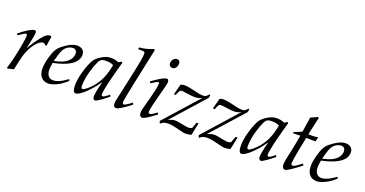

<svg xmlns="http://www.w3.org/2000/svg" viewBox="-36 -1381 3904 2053"><g transform="rotate(20 1916.0 -354.5)"><path d="M57.6 10.7 48.8 3.9Q61 -37.6 70.3 -71.3Q79.6 -105 85.9 -132.8Q110.4 -240.2 122.6 -320.8Q126.5 -344.7 127.9 -360.8Q129.4 -377 129.4 -386.2Q129.4 -408.2 117.7 -408.2Q102.1 -408.2 35.2 -360.4L23.4 -376.5Q50.8 -399.4 76.4 -417.7Q102.1 -436 124 -449Q146 -461.9 162.8 -469Q179.7 -476.1 189.5 -476.1Q198.2 -476.1 203.6 -470.2Q209 -464.4 209 -452.1Q209 -443.8 206.1 -424.3Q203.1 -404.8 198 -378.9Q192.9 -353 186.5 -322.8Q180.2 -292.5 173.3 -262.7Q226.6 -354.5 277.8 -416.5Q293.9 -436 305.9 -448Q317.9 -460 327.6 -466.3Q337.4 -472.7 345.7 -474.9Q354 -477.1 362.8 -477.1Q370.1 -477.1 382.3 -471.7Q378.4 -449.7 374 -423.1Q369.6 -396.5 365.7 -363.8L352.5 -360.8Q337.9 -380.4 319.8 -380.4Q303.2 -380.4 281.7 -365.7Q260.3 -351.1 238.3 -323.5Q216.3 -295.9 195.8 -256.3Q175.3 -216.8 161.1 -167.5Q149.4 -127.4 124.5 -6.3Q102.5 -1.5 85.7 2.7Q68.8 6.8 57.6 10.7Z M716.8 -110.4 723.1 -91.3Q694.3 -64.9 666.7 -45.9Q639.2 -26.9 611.8 -14.2Q557.1 11.7 519 11.7Q497.6 11.7 477.5 4.6Q457.5 -2.4 441.9 -17.8Q426.3 -33.2 416.7 -58.3Q407.2 -83.5 407.2 -119.1Q407.2 -172.4 425.8 -240.7Q435.1 -274.4 444.3 -299.3Q453.6 -324.2 462.9 -340.8Q481 -373.5 513.7 -399.9Q532.7 -415.5 553.2 -429.4Q573.7 -443.4 594.5 -453.9Q615.2 -464.4 636 -470.5Q656.7 -476.6 676.3 -476.6Q694.8 -476.6 710.2 -471.7Q725.6 -466.8 736.6 -457.3Q747.6 -447.8 753.9 -433.8Q760.3 -419.9 760.3 -402.3Q760.3 -371.1 746.3 -345Q732.4 -318.8 706.1 -297.4Q679.7 -275.9 641.1 -258.5Q602.5 -241.2 553.2 -227.1L489.7 -211.9Q484.9 -187 482.7 -167.5Q480.5 -147.9 480.5 -133.8Q480.5 -109.9 486.1 -91.8Q491.7 -73.7 501.7 -61.8Q511.7 -49.8 525.1 -43.9Q538.6 -38.1 554.7 -38.1Q584.5 -38.1 618.2 -51.8Q653.8 -65.9 716.8 -110.4ZM493.7 -235.8Q556.2 -247.6 601.1 -269.5Q624 -281.2 640.4 -295.4Q656.7 -309.6 667 -325Q677.2 -340.3 681.9 -355.7Q686.5 -371.1 686.5 -385.3Q686.5 -410.2 674.3 -423.3Q662.1 -436.5 641.6 -436.5Q627.9 -436.5 613.3 -432.1Q598.6 -427.7 584.7 -419.4Q570.8 -411.1 558.6 -398.4Q546.4 -385.7 537.6 -369.1Q520 -335.4 493.7 -235.8Z M1186.5 -104 1191.9 -83 1118.7 -26.4Q1095.7 -10.7 1078.1 0Q1060.5 10.7 1050.8 10.7Q1042 10.7 1033.7 1.5Q1025.4 -7.8 1025.4 -21.5Q1025.4 -73.2 1057.6 -193.8L1054.2 -195.3Q1035.6 -168.9 1021.5 -150.1Q1007.3 -131.3 996.6 -119.1Q976.1 -94.7 952.9 -71.3Q929.7 -47.9 907.2 -29.5Q884.8 -11.2 864.5 0Q844.2 11.2 830.1 11.2Q813 11.2 804.4 -10Q795.9 -31.2 795.9 -70.8Q795.9 -134.8 818.4 -217.3Q841.3 -300.8 872.6 -363.3Q882.3 -382.3 898.7 -399.2Q915 -416 933.6 -429.2Q952.1 -442.4 970.5 -452.1Q988.8 -461.9 1002.4 -466.8Q1026.9 -476.1 1059.6 -476.1Q1071.3 -476.1 1081.1 -475.3Q1090.8 -474.6 1100.8 -472.7Q1110.8 -470.7 1122.1 -467.3Q1133.3 -463.9 1147.9 -458.5L1179.2 -477.1L1189.9 -468.3Q1174.3 -413.6 1160.6 -363.3Q1147 -313 1134.8 -264.2Q1127.4 -234.9 1122.3 -213.4Q1117.2 -191.9 1114.7 -177.7Q1109.4 -151.9 1104.2 -126Q1099.1 -100.1 1099.1 -78.1Q1099.1 -69.8 1102.1 -64.7Q1105 -59.6 1112.3 -59.6Q1116.7 -59.6 1120.8 -60.5Q1125 -61.5 1132.6 -65.7Q1140.1 -69.8 1152.6 -78.9Q1165 -87.9 1186.5 -104ZM1105.5 -410.6Q1087.4 -419.4 1067.4 -423.6Q1047.4 -427.7 1025.4 -427.7Q1008.8 -427.7 996.1 -426.5Q983.4 -425.3 973.1 -420.4Q962.9 -415.5 954.6 -406.5Q946.3 -397.5 938.5 -381.3Q926.3 -356 915.5 -327.1Q904.8 -298.3 895.5 -265.6Q881.3 -215.8 874.3 -172.4Q867.2 -128.9 867.2 -90.3Q867.2 -71.8 872.3 -64.9Q877.4 -58.1 884.3 -58.1Q891.6 -58.1 903.6 -65.2Q915.5 -72.3 930.2 -84Q944.8 -95.7 960.7 -111.6Q976.6 -127.4 991.7 -145Q1033.2 -193.8 1060.1 -254.9Q1087.4 -316.4 1105.5 -410.6Z M1442.9 -106.9 1451.2 -86.9Q1448.2 -84.5 1439.5 -77.6Q1430.7 -70.8 1418.5 -62Q1406.2 -53.2 1392.1 -43.2Q1377.9 -33.2 1363.8 -23.9Q1349.6 -14.6 1336.9 -7.1Q1324.2 0.5 1315.4 4.4Q1308.6 7.3 1302.2 9Q1295.9 10.7 1289.1 10.7Q1275.4 10.7 1267.3 1Q1259.3 -8.8 1259.3 -30.8Q1259.3 -50.8 1262.7 -66.4Q1262.7 -65.4 1265.6 -79.6Q1268.6 -93.8 1273.9 -117.7Q1279.3 -141.6 1286.1 -173.3Q1293 -205.1 1300.5 -239Q1308.1 -272.9 1315.4 -307.1Q1322.8 -341.3 1329.1 -370.4Q1335.4 -399.4 1340.1 -421.1Q1344.7 -442.9 1346.7 -452.1Q1358.9 -513.2 1367.7 -560.3Q1376.5 -607.4 1376.5 -637.7Q1376.5 -651.9 1369.9 -657.2Q1363.3 -662.6 1342.8 -662.6L1297.9 -663.1L1300.3 -683.1Q1323.7 -685.5 1344.2 -689Q1364.7 -692.4 1381.8 -696.8Q1417 -705.6 1457 -722.2L1469.7 -714.4Q1469.2 -712.4 1466.6 -699.7Q1463.9 -687 1459.7 -667.2Q1455.6 -647.5 1450 -622.1Q1444.3 -596.7 1438.5 -569.1Q1432.6 -541.5 1426.8 -513.4Q1420.9 -485.4 1415.5 -460Q1410.2 -434.6 1405.8 -413.8Q1401.4 -393.1 1398.4 -379.9Q1348.6 -144.5 1341.3 -91.8Q1339.8 -82.5 1339.8 -75.7Q1339.8 -65.4 1344.7 -59.6Q1349.6 -53.7 1355.5 -53.7Q1357.9 -53.7 1361.1 -54.7Q1364.3 -55.7 1369.6 -58.3Q1375 -61 1383.1 -65.7Q1391.1 -70.3 1402.8 -78.1Z M1669.9 -640.6Q1669.9 -654.3 1674.6 -666Q1679.2 -677.7 1687 -686.5Q1694.8 -695.3 1705.1 -700.4Q1715.3 -705.6 1726.1 -705.6Q1743.2 -705.6 1753.2 -695.1Q1763.2 -684.6 1763.2 -666Q1763.2 -653.8 1759.5 -641.6Q1755.9 -629.4 1748.8 -619.6Q1741.7 -609.9 1731.9 -604Q1722.2 -598.1 1709.5 -598.1Q1692.4 -598.1 1681.2 -609.9Q1669.9 -621.6 1669.9 -640.6ZM1543.9 -363.8 1535.6 -383.3Q1579.6 -414.1 1608.4 -432.4Q1637.2 -450.7 1651.4 -457.5Q1682.1 -471.7 1697.3 -471.7Q1708.5 -471.7 1713.4 -462.2Q1718.3 -452.6 1718.3 -438.5Q1718.3 -432.1 1716.6 -422.4Q1714.8 -412.6 1711.2 -397.2Q1707.5 -381.8 1701.7 -360.1Q1695.8 -338.4 1688 -308.1Q1661.6 -209 1647.9 -151.1Q1634.3 -93.3 1634.8 -74.7Q1634.8 -55.2 1648.4 -55.2Q1653.8 -55.2 1658.7 -56.2Q1663.6 -57.1 1671.9 -61.3Q1680.2 -65.4 1693.4 -74.2Q1706.5 -83 1727.5 -98.6L1737.3 -79.1Q1678.2 -33.2 1641.1 -10.7Q1604 11.7 1586.4 11.7Q1574.2 11.7 1564.7 0.7Q1555.2 -10.3 1555.2 -30.8Q1555.2 -39.6 1555.7 -47.1Q1556.2 -54.7 1558.3 -65.7Q1560.5 -76.7 1564.5 -92.8Q1568.4 -108.9 1575.7 -134.3Q1632.8 -339.4 1632.8 -388.2Q1632.8 -398.4 1630.1 -402.1Q1627.4 -405.8 1622.6 -405.8Q1615.2 -405.8 1608.4 -402.3Q1606.4 -401.4 1590.6 -391.8Q1574.7 -382.3 1543.9 -363.8Z M1788.1 6.8 1777.8 -20.5 2123.5 -408.7Q2101.1 -396.5 2081.8 -392.1Q2062.5 -387.7 2038.1 -387.7Q2012.7 -387.7 1941.4 -397.9Q1923.3 -400.4 1911.1 -401.9Q1898.9 -403.3 1892.6 -403.3Q1883.3 -403.3 1872.1 -397.5Q1866.2 -388.2 1862.5 -382.1Q1858.9 -376 1856 -370.1Q1853 -364.3 1850.3 -357.4Q1847.7 -350.6 1843.8 -340.3H1822.3L1854 -460.4Q1867.2 -466.8 1877.4 -468.5Q1887.7 -470.2 1901.9 -470.2Q1913.1 -470.2 1928.2 -468Q1943.4 -465.8 1960.4 -462.6Q1977.5 -459.5 1994.9 -455.6Q2012.2 -451.7 2027.6 -448Q2043 -444.3 2054.4 -441.7Q2065.9 -439 2071.3 -438Q2098.6 -433.6 2118.2 -433.6Q2127.4 -433.6 2134 -434.3Q2140.6 -435.1 2147.5 -438.7Q2154.3 -442.4 2162.6 -449.5Q2170.9 -456.5 2183.1 -469.7L2191.9 -461.9L2185.5 -430.7L1854.5 -60.1Q1881.3 -72.3 1900.4 -77.1Q1919.4 -82 1938.5 -82Q1948.7 -82 1969.5 -78.4Q1990.2 -74.7 2013.2 -70.1Q2036.1 -65.4 2056.6 -61.8Q2077.1 -58.1 2086.9 -58.1Q2110.4 -58.1 2128.9 -67.9L2155.3 -138.2H2177.2Q2176.3 -133.8 2172.4 -115.5Q2168.5 -97.2 2161.6 -64.9L2147.9 2Q2134.8 6.8 2121.1 9.5Q2107.4 12.2 2093.3 12.2Q2081.5 12.2 2076.7 12.5Q2071.8 12.7 2065.2 11.7Q2058.6 10.7 2046.4 7.8Q2034.2 4.9 2008.8 -1.5Q1981 -8.3 1960.7 -12.9Q1940.4 -17.6 1924.8 -20.3Q1909.2 -22.9 1896.5 -23.9Q1883.8 -24.9 1870.6 -24.9Q1847.7 -24.9 1828.1 -18.3Q1808.6 -11.7 1788.1 6.8Z M2231.9 6.8 2221.7 -20.5 2567.4 -408.7Q2544.9 -396.5 2525.6 -392.1Q2506.3 -387.7 2481.9 -387.7Q2456.5 -387.7 2385.3 -397.9Q2367.2 -400.4 2355 -401.9Q2342.8 -403.3 2336.4 -403.3Q2327.1 -403.3 2315.9 -397.5Q2310.1 -388.2 2306.4 -382.1Q2302.7 -376 2299.8 -370.1Q2296.9 -364.3 2294.2 -357.4Q2291.5 -350.6 2287.6 -340.3H2266.1L2297.9 -460.4Q2311 -466.8 2321.3 -468.5Q2331.5 -470.2 2345.7 -470.2Q2356.9 -470.2 2372.1 -468Q2387.2 -465.8 2404.3 -462.6Q2421.4 -459.5 2438.7 -455.6Q2456.1 -451.7 2471.4 -448Q2486.8 -444.3 2498.3 -441.7Q2509.8 -439 2515.1 -438Q2542.5 -433.6 2562 -433.6Q2571.3 -433.6 2577.9 -434.3Q2584.5 -435.1 2591.3 -438.7Q2598.1 -442.4 2606.4 -449.5Q2614.7 -456.5 2627 -469.7L2635.7 -461.9L2629.4 -430.7L2298.3 -60.1Q2325.2 -72.3 2344.2 -77.1Q2363.3 -82 2382.3 -82Q2392.6 -82 2413.3 -78.4Q2434.1 -74.7 2457 -70.1Q2480 -65.4 2500.5 -61.8Q2521 -58.1 2530.8 -58.1Q2554.2 -58.1 2572.8 -67.9L2599.1 -138.2H2621.1Q2620.1 -133.8 2616.2 -115.5Q2612.3 -97.2 2605.5 -64.9L2591.8 2Q2578.6 6.8 2564.9 9.5Q2551.3 12.2 2537.1 12.2Q2525.4 12.2 2520.5 12.5Q2515.6 12.7 2509 11.7Q2502.4 10.7 2490.2 7.8Q2478 4.9 2452.6 -1.5Q2424.8 -8.3 2404.5 -12.9Q2384.3 -17.6 2368.7 -20.3Q2353 -22.9 2340.3 -23.9Q2327.6 -24.9 2314.5 -24.9Q2291.5 -24.9 2272 -18.3Q2252.4 -11.7 2231.9 6.8Z M3073.7 -104 3079.1 -83 3005.9 -26.4Q2982.9 -10.7 2965.3 0Q2947.8 10.7 2938 10.7Q2929.2 10.7 2920.9 1.5Q2912.6 -7.8 2912.6 -21.5Q2912.6 -73.2 2944.8 -193.8L2941.4 -195.3Q2922.9 -168.9 2908.7 -150.1Q2894.5 -131.3 2883.8 -119.1Q2863.3 -94.7 2840.1 -71.3Q2816.9 -47.9 2794.4 -29.5Q2772 -11.2 2751.7 0Q2731.4 11.2 2717.3 11.2Q2700.2 11.2 2691.7 -10Q2683.1 -31.2 2683.1 -70.8Q2683.1 -134.8 2705.6 -217.3Q2728.5 -300.8 2759.8 -363.3Q2769.5 -382.3 2785.9 -399.2Q2802.2 -416 2820.8 -429.2Q2839.4 -442.4 2857.7 -452.1Q2876 -461.9 2889.6 -466.8Q2914.1 -476.1 2946.8 -476.1Q2958.5 -476.1 2968.3 -475.3Q2978 -474.6 2988 -472.7Q2998 -470.7 3009.3 -467.3Q3020.5 -463.9 3035.2 -458.5L3066.4 -477.1L3077.1 -468.3Q3061.5 -413.6 3047.9 -363.3Q3034.2 -313 3022 -264.2Q3014.6 -234.9 3009.5 -213.4Q3004.4 -191.9 3002 -177.7Q2996.6 -151.9 2991.5 -126Q2986.3 -100.1 2986.3 -78.1Q2986.3 -69.8 2989.3 -64.7Q2992.2 -59.6 2999.5 -59.6Q3003.9 -59.6 3008.1 -60.5Q3012.2 -61.5 3019.8 -65.7Q3027.3 -69.8 3039.8 -78.9Q3052.2 -87.9 3073.7 -104ZM2992.7 -410.6Q2974.6 -419.4 2954.6 -423.6Q2934.6 -427.7 2912.6 -427.7Q2896 -427.7 2883.3 -426.5Q2870.6 -425.3 2860.4 -420.4Q2850.1 -415.5 2841.8 -406.5Q2833.5 -397.5 2825.7 -381.3Q2813.5 -356 2802.7 -327.1Q2792 -298.3 2782.7 -265.6Q2768.6 -215.8 2761.5 -172.4Q2754.4 -128.9 2754.4 -90.3Q2754.4 -71.8 2759.5 -64.9Q2764.6 -58.1 2771.5 -58.1Q2778.8 -58.1 2790.8 -65.2Q2802.7 -72.3 2817.4 -84Q2832 -95.7 2847.9 -111.6Q2863.8 -127.4 2878.9 -145Q2920.4 -193.8 2947.3 -254.9Q2974.6 -316.4 2992.7 -410.6Z M3373.5 -116.2 3384.8 -98.6Q3364.3 -82 3341.6 -64.9Q3318.8 -47.9 3298.1 -33.2Q3277.3 -18.6 3260 -7.8Q3242.7 2.9 3232.9 7.3Q3223.1 12.2 3210.9 12.2Q3198.2 12.2 3189 0.5Q3179.7 -11.2 3179.7 -39.1Q3179.7 -50.8 3181.6 -65.7Q3183.6 -80.6 3188.5 -106L3210.4 -206.1Q3216.3 -232.9 3224.6 -277.3Q3232.9 -321.8 3245.1 -386.2L3161.6 -384.3L3164.1 -398.9Q3186 -407.2 3198.5 -412.1Q3210.9 -417 3219 -420.7Q3227.1 -424.3 3233.9 -427.5Q3240.7 -430.7 3251.5 -436Q3252.4 -442.4 3254.4 -454.3Q3256.3 -466.3 3258.8 -481.9Q3261.2 -497.6 3263.9 -514.9Q3266.6 -532.2 3269 -548.8Q3271.5 -565.4 3273.7 -580.1Q3275.9 -594.7 3276.9 -604.5L3319.3 -622.6L3353.5 -639.6L3365.2 -630.9Q3360.8 -614.3 3355 -588.1Q3349.1 -562 3342.8 -533.7Q3336.4 -505.4 3330.3 -477.8Q3324.2 -450.2 3320.3 -430.2Q3331.5 -429.7 3340.1 -429.4Q3348.6 -429.2 3355.5 -429.2Q3405.3 -429.2 3424.3 -435.5L3429.2 -431.6L3417.5 -383.8Q3407.2 -383.8 3381.1 -384.5Q3355 -385.3 3312 -386.2Q3311.5 -383.8 3309.6 -374.3Q3307.6 -364.7 3304.9 -351.3Q3302.2 -337.9 3299.1 -322.3Q3295.9 -306.6 3293 -292.2Q3290 -277.8 3287.6 -265.9Q3285.2 -253.9 3284.2 -248Q3271 -179.7 3264.4 -138.2Q3257.8 -96.7 3257.3 -79.6Q3257.3 -68.4 3262.7 -62.7Q3268.1 -57.1 3275.9 -57.1Q3285.6 -57.1 3297.9 -63.7Q3310.1 -70.3 3324.7 -80.1Z M3770 -110.4 3776.4 -91.3Q3747.6 -64.9 3720 -45.9Q3692.4 -26.9 3665 -14.2Q3610.4 11.7 3572.3 11.7Q3550.8 11.7 3530.8 4.6Q3510.7 -2.4 3495.1 -17.8Q3479.5 -33.2 3470 -58.3Q3460.4 -83.5 3460.4 -119.1Q3460.4 -172.4 3479 -240.7Q3488.3 -274.4 3497.6 -299.3Q3506.8 -324.2 3516.1 -340.8Q3534.2 -373.5 3566.9 -399.9Q3585.9 -415.5 3606.4 -429.4Q3627 -443.4 3647.7 -453.9Q3668.5 -464.4 3689.2 -470.5Q3710 -476.6 3729.5 -476.6Q3748 -476.6 3763.4 -471.7Q3778.8 -466.8 3789.8 -457.3Q3800.8 -447.8 3807.1 -433.8Q3813.5 -419.9 3813.5 -402.3Q3813.5 -371.1 3799.6 -345Q3785.6 -318.8 3759.3 -297.4Q3732.9 -275.9 3694.3 -258.5Q3655.8 -241.2 3606.4 -227.1L3543 -211.9Q3538.1 -187 3535.9 -167.5Q3533.7 -147.9 3533.7 -133.8Q3533.7 -109.9 3539.3 -91.8Q3544.9 -73.7 3554.9 -61.8Q3564.9 -49.8 3578.4 -43.9Q3591.8 -38.1 3607.9 -38.1Q3637.7 -38.1 3671.4 -51.8Q3707 -65.9 3770 -110.4ZM3546.9 -235.8Q3609.4 -247.6 3654.3 -269.5Q3677.2 -281.2 3693.6 -295.4Q3710 -309.6 3720.2 -325Q3730.5 -340.3 3735.1 -355.7Q3739.7 -371.1 3739.7 -385.3Q3739.7 -410.2 3727.5 -423.3Q3715.3 -436.5 3694.8 -436.5Q3681.2 -436.5 3666.5 -432.1Q3651.9 -427.7 3637.9 -419.4Q3624 -411.1 3611.8 -398.4Q3599.6 -385.7 3590.8 -369.1Q3573.2 -335.4 3546.9 -235.8Z"/></g></svg>

Font: XB Kayhan
Style: Italic
Weight: 400
Italic angle: -12°
Designer: Behnam
Foundry: Irmug
Version: Version 7.300 2009